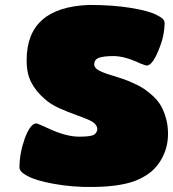

<svg xmlns="http://www.w3.org/2000/svg" viewBox="-20 -740 695 770"><path d="M58.1 -67.9Q58.1 -124.5 79.1 -184.1Q101.6 -245.1 126 -245.1Q130.9 -245.1 189.9 -217.8Q250.5 -191.9 297.9 -191.9Q344.7 -191.9 357.9 -200.2Q366.2 -206.5 369.1 -215.6Q372.1 -224.6 366.9 -234.9Q361.8 -245.1 348.1 -252.9Q331.1 -262.7 292.2 -276.4Q253.4 -290 217 -306.4Q180.7 -322.8 158.2 -344.2Q124.5 -373 105.5 -409.4Q86.4 -445.8 86.9 -499Q86.9 -711.4 337.9 -720.2Q431.6 -720.2 504.9 -708.3Q578.1 -696.3 609.9 -679.2Q640.1 -664.6 640.1 -648.9Q640.1 -595.2 615.2 -537.1Q590.8 -477.1 567.9 -477.1Q564.5 -477.1 542 -485.8Q480.5 -515.1 435.1 -515.1Q392.1 -515.1 373 -506.8Q357.9 -499 357.9 -481.9Q357.9 -467.3 377.4 -457Q397 -446.8 434.1 -436Q457.5 -428.7 474.1 -423.1Q490.7 -417.5 515.6 -406.2Q540.5 -395 557.9 -383.5Q575.2 -372.1 594.7 -353.8Q614.3 -335.4 626 -314.7Q637.7 -293.9 645.8 -265.1Q653.8 -236.3 653.8 -203.1Q653.8 -143.1 623 -94.2Q608.4 -70.8 588.9 -53.7Q569.3 -36.6 538.6 -21.7Q507.8 -6.8 460.9 1.2Q414.1 9.3 352.1 9.8Q272.9 11.2 194.8 -2.9Q124.5 -15.6 89.8 -34.2Q58.1 -51.3 58.1 -67.9Z"/></svg>

Font: GGS TheRock Black
Style: Regular
Weight: 900
Designer: Rodrigo Fuenzalida (2012); Goodgame Studios (2014)
Foundry: Rodrigo Fuenzalida,2012;  GGS,2014
Version: Version 1.002 | FøM Mod